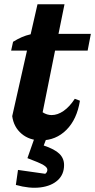

<svg xmlns="http://www.w3.org/2000/svg" viewBox="-20 -643 444 896"><path d="M171 12Q117 12 80.5 -19Q44 -50 37 -101L106 -407H32L41 -448Q62 -461 81.5 -469.5Q101 -478 123 -483L155 -623H281L253 -485H404L389 -407H237L179 -119Q199 -106 221 -106Q249 -106 277 -125.5Q305 -145 329 -182L353 -173Q339 -86 290 -37Q241 12 171 12ZM147 -16H204L184 36Q235 53 257 74.5Q279 96 279 127Q279 171 249.5 198Q220 225 169 231.5Q118 238 54 220L64 150L191 168Q201 161 201 149Q201 138 182.5 127Q164 116 108 95Z"/></svg>

Font: Piazzolla
Style: Bold Italic
Weight: 700
Italic angle: -11.3°
Designer: Juan Pablo del Peral
Foundry: Huerta Tipografica
Version: Version 1.330